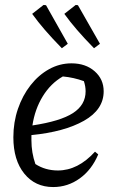

<svg xmlns="http://www.w3.org/2000/svg" viewBox="-20 -747 469 776"><path d="M195 9Q122 9 78 -45.5Q34 -100 34 -192Q34 -253 52.5 -307Q71 -361 103.5 -402.5Q136 -444 178.5 -467.5Q221 -491 269 -491Q326 -491 362.5 -459Q399 -427 399 -378Q399 -304 319.5 -259Q240 -214 107 -201Q107 -191 107 -180Q107 -130 123 -84Q163 -58 214 -58Q295 -58 364 -134L377 -123Q351 -61 302.5 -26Q254 9 195 9ZM326 -378Q326 -398 319 -419Q278 -434 234 -438Q185 -410 153 -358Q121 -306 111 -240Q224 -257 275 -290Q326 -323 326 -378ZM230 -552Q190 -593 161.5 -626Q133 -659 110 -691L156 -727L166 -726L254 -570ZM360 -552Q320 -593 291.5 -626Q263 -659 240 -691L286 -727L295 -726L384 -570Z"/></svg>

Font: Piazzolla
Style: Italic
Weight: 400
Italic angle: -11.3°
Designer: Juan Pablo del Peral
Foundry: Huerta Tipografica
Version: Version 1.330